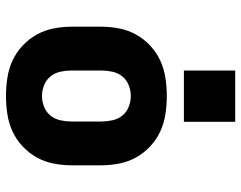

<svg xmlns="http://www.w3.org/2000/svg" viewBox="-102 -694 804 640"><g transform="rotate(90 300.0 -374.0)"><path d="M300 8Q270 8 240 3.5Q210 -1 182.5 -13.5Q155 -26 132.5 -47Q110 -68 95.5 -94Q81 -120 75 -150Q69 -180 69 -210V-310Q69 -340 75 -370Q81 -400 95.5 -426Q110 -452 132.5 -473Q155 -494 182.5 -506.5Q210 -519 240 -523.5Q270 -528 300 -528Q330 -528 360 -523.5Q390 -519 417.5 -506.5Q445 -494 467.5 -473Q490 -452 504.5 -426Q519 -400 525 -370Q531 -340 531 -310V-210Q531 -180 525 -150Q519 -120 504.5 -94Q490 -68 467.5 -47Q445 -26 417.5 -13.5Q390 -1 360 3.5Q330 8 300 8ZM300 -112Q318 -112 336 -119Q354 -126 365.5 -140.5Q377 -155 381 -173.5Q385 -192 385 -210V-310Q385 -328 381 -346.5Q377 -365 365.5 -379.5Q354 -394 336 -401Q318 -408 300 -408Q282 -408 264 -401Q246 -394 234.5 -379.5Q223 -365 219 -346.5Q215 -328 215 -310V-210Q215 -192 219 -173.5Q223 -155 234.5 -140.5Q246 -126 264 -119Q282 -112 300 -112ZM215 -585V-756H386V-585Z"/></g></svg>

Font: Iosevka SS04 Heavy Extended
Style: Regular
Weight: 900
Width: 7
Monospace: yes
Designer: Belleve Invis
Foundry: Belleve Invis
Version: Version 19.0.0; ttfautohint (v1.8.4)